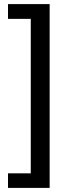

<svg xmlns="http://www.w3.org/2000/svg" viewBox="-20 -755 353 936"><path d="M222 -735V161H19V90H130V-663H19V-735Z"/></svg>

Font: Archivo SemiExpanded Medium
Style: Regular
Weight: 500
Width: 6
Designer: Hector Gatti
Foundry: Omnibus-Type
Version: Version 2.001; ttfautohint (v1.8.3)